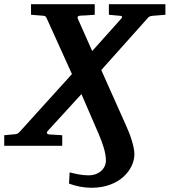

<svg xmlns="http://www.w3.org/2000/svg" viewBox="-64 -691 804 910"><path d="M416 -359 635 -604C638 -608 644 -615 658 -616L720 -621V-671H452V-621L506 -616C519 -615 515 -607 510 -602L373 -449L305 -602C300 -614 310 -617 319 -617C319 -617 353 -618 385 -621V-671H83V-621C107 -619 133 -617 133 -617C148 -616 152 -616 157 -605L277 -340L29 -66C19 -55 14 -55 -3 -54C-3 -54 -25 -52 -44 -50V0H231V-50L168 -54C157 -55 156 -64 161 -69L322 -245L405 -53C422 -13 438 33 438 69C438 108 406 140 355 140C325 140 299 134 266 126L263 179C293 191 333 199 369 199C507 199 573 109 573 40C573 5 554 -52 533 -97Z"/></svg>

Font: Veleka
Style: Bold Italic
Weight: 700
Italic angle: -12°
Designer: Stefan Peev, Context Ltd, 2016; SIL International, 1997-2014.
Foundry: Stefan Peev, Context Ltd, 2016
Version: Version 5.000